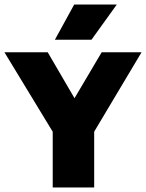

<svg xmlns="http://www.w3.org/2000/svg" viewBox="-48 -825 644 845"><path d="M184 0V-314L221.5 -183.5L-28.5 -595H162L304 -351.5H255.5L399.5 -595H575L329.5 -183.5L366.5 -311.5V0ZM193.5 -650 278.5 -805H466L354.5 -650Z"/></svg>

Font: Encode Sans SC SemiCondensed ExtraBold
Style: Regular
Weight: 800
Width: 4
Designer: Multiple Designers
Foundry: Impallari Type
Version: Version 3.002